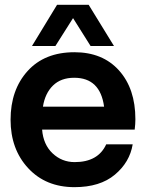

<svg xmlns="http://www.w3.org/2000/svg" viewBox="-20 -772 615 797"><path d="M210 -581.1H112.8L216.8 -752H348.1L453.1 -581.1H356L283.2 -696.8ZM542 -276.9Q542 -257.8 539.1 -233.9H154.8Q159.7 -171.9 198.2 -135.5Q236.8 -99.1 290 -99.1Q387.2 -99.1 420.9 -172.9H530.8Q518.6 -98.6 456.8 -46.9Q395 4.9 289.1 4.9Q169.9 4.9 96.9 -74Q23.9 -152.8 23.9 -274.9Q23.9 -398.9 94.5 -477.1Q165 -555.2 289.1 -555.2Q406.2 -555.2 474.1 -479.5Q542 -403.8 542 -276.9ZM288.1 -449.2Q232.9 -449.2 200 -417Q167 -384.8 158.2 -329.1H412.1Q396 -449.2 288.1 -449.2Z"/></svg>

Font: Oakes Grotesk
Style: SemiBold
Weight: 600
Designer: Samuel Oakes
Foundry: Samuel Oakes
Version: Version 1.0 | wf-rip DC20170320